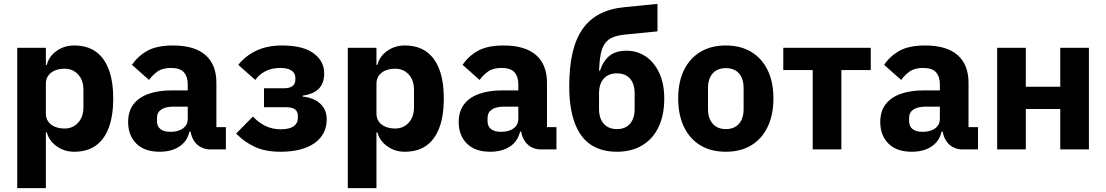

<svg xmlns="http://www.w3.org/2000/svg" viewBox="-20 -772 5715 992"><path d="M69 200V-525H217V-437H222Q233 -481 272.5 -509Q312 -537 363 -537Q430 -537 474.5 -505.5Q519 -474 542 -413Q565 -352 565 -263Q565 -174 542 -112.5Q519 -51 474.5 -19.5Q430 12 363 12Q312 12 272.5 -16.5Q233 -45 222 -88H217V200ZM314 -108Q356 -108 383.5 -138Q411 -168 411 -217V-308Q411 -358 383.5 -387.5Q356 -417 314 -417Q286 -417 264 -408Q242 -399 229.5 -381.5Q217 -364 217 -340V-185Q217 -161 229.5 -143.5Q242 -126 264 -117Q286 -108 314 -108Z M1147 0H1065Q1038 0 1014.5 -13.5Q991 -27 977 -53.5Q963 -80 963 -117V-130L995 -92H959Q947 -41 906 -14.5Q865 12 805 12Q726 12 684 -30.5Q642 -73 642 -141Q642 -197 669.5 -233Q697 -269 747.5 -287Q798 -305 867 -305H950V-338Q950 -376 930 -398.5Q910 -421 863 -421Q819 -421 793 -402Q767 -383 750 -359L662 -437Q694 -484 743 -510.5Q792 -537 874 -537Q985 -537 1041.5 -487.5Q1098 -438 1098 -345V-115H1147ZM950 -221H878Q835 -221 813 -206Q791 -191 791 -162V-147Q791 -119 809 -105Q827 -91 860 -91Q885 -91 905 -98Q925 -105 937.5 -120Q950 -135 950 -159Z M1429 12Q1352 12 1298 -12.5Q1244 -37 1200 -82L1287 -170Q1316 -138 1352 -121Q1388 -104 1430 -104Q1475 -104 1497 -119.5Q1519 -135 1519 -162V-173Q1519 -196 1504 -207Q1489 -218 1460 -218H1344V-316H1447Q1476 -316 1491 -327Q1506 -338 1506 -361V-371Q1506 -394 1486 -407.5Q1466 -421 1426 -421Q1386 -421 1352.5 -404.5Q1319 -388 1299 -359L1211 -437Q1250 -485 1306 -511Q1362 -537 1437 -537Q1546 -537 1600.5 -496.5Q1655 -456 1655 -393Q1655 -343 1628 -314.5Q1601 -286 1544 -278V-273Q1601 -267 1634.5 -236.5Q1668 -206 1668 -156Q1668 -77 1605 -32.5Q1542 12 1429 12Z M1777 200V-525H1925V-437H1930Q1941 -481 1980.5 -509Q2020 -537 2071 -537Q2138 -537 2182.5 -505.5Q2227 -474 2250 -413Q2273 -352 2273 -263Q2273 -174 2250 -112.5Q2227 -51 2182.5 -19.5Q2138 12 2071 12Q2020 12 1980.5 -16.5Q1941 -45 1930 -88H1925V200ZM2022 -108Q2064 -108 2091.5 -138Q2119 -168 2119 -217V-308Q2119 -358 2091.5 -387.5Q2064 -417 2022 -417Q1994 -417 1972 -408Q1950 -399 1937.5 -381.5Q1925 -364 1925 -340V-185Q1925 -161 1937.5 -143.5Q1950 -126 1972 -117Q1994 -108 2022 -108Z M2855 0H2773Q2746 0 2722.5 -13.5Q2699 -27 2685 -53.5Q2671 -80 2671 -117V-130L2703 -92H2667Q2655 -41 2614 -14.5Q2573 12 2513 12Q2434 12 2392 -30.5Q2350 -73 2350 -141Q2350 -197 2377.5 -233Q2405 -269 2455.5 -287Q2506 -305 2575 -305H2658V-338Q2658 -376 2638 -398.5Q2618 -421 2571 -421Q2527 -421 2501 -402Q2475 -383 2458 -359L2370 -437Q2402 -484 2451 -510.5Q2500 -537 2582 -537Q2693 -537 2749.5 -487.5Q2806 -438 2806 -345V-115H2855ZM2658 -221H2586Q2543 -221 2521 -206Q2499 -191 2499 -162V-147Q2499 -119 2517 -105Q2535 -91 2568 -91Q2593 -91 2613 -98Q2633 -105 2645.5 -120Q2658 -135 2658 -159Z M3167 12Q3094 12 3041 -19Q2988 -50 2958 -116Q2940 -155 2930.5 -207.5Q2921 -260 2921 -325Q2921 -425 2938 -498.5Q2955 -572 2990 -622Q3025 -672 3079 -700Q3133 -728 3207 -735L3377 -752V-610L3206 -593Q3169 -589 3144.5 -578.5Q3120 -568 3105 -546.5Q3090 -525 3083.5 -491Q3077 -457 3075 -407H3080Q3097 -458 3129.5 -484Q3162 -510 3217 -510Q3272 -510 3316 -480.5Q3360 -451 3386 -395.5Q3412 -340 3412 -263Q3412 -178 3383 -116.5Q3354 -55 3299 -21.5Q3244 12 3167 12ZM3167 -105Q3211 -105 3235 -132.5Q3259 -160 3259 -209V-289Q3259 -339 3235 -366Q3211 -393 3167 -393Q3124 -393 3099.5 -366Q3075 -339 3075 -289V-209Q3075 -160 3099.5 -132.5Q3124 -105 3167 -105Z M3730 12Q3653 12 3598 -21.5Q3543 -55 3513.5 -117Q3484 -179 3484 -263Q3484 -348 3513.5 -409Q3543 -470 3598 -503.5Q3653 -537 3730 -537Q3807 -537 3862 -503.5Q3917 -470 3946.5 -409Q3976 -348 3976 -263Q3976 -179 3946.5 -117Q3917 -55 3862 -21.5Q3807 12 3730 12ZM3730 -105Q3774 -105 3798 -132.5Q3822 -160 3822 -209V-316Q3822 -366 3798 -393Q3774 -420 3730 -420Q3687 -420 3662.5 -393Q3638 -366 3638 -316V-209Q3638 -160 3662.5 -132.5Q3687 -105 3730 -105Z M4179 0V-410H4027V-525H4479V-410H4327V0Z M5033 0H4951Q4924 0 4900.5 -13.5Q4877 -27 4863 -53.5Q4849 -80 4849 -117V-130L4881 -92H4845Q4833 -41 4792 -14.5Q4751 12 4691 12Q4612 12 4570 -30.5Q4528 -73 4528 -141Q4528 -197 4555.5 -233Q4583 -269 4633.5 -287Q4684 -305 4753 -305H4836V-338Q4836 -376 4816 -398.5Q4796 -421 4749 -421Q4705 -421 4679 -402Q4653 -383 4636 -359L4548 -437Q4580 -484 4629 -510.5Q4678 -537 4760 -537Q4871 -537 4927.5 -487.5Q4984 -438 4984 -345V-115H5033ZM4836 -221H4764Q4721 -221 4699 -206Q4677 -191 4677 -162V-147Q4677 -119 4695 -105Q4713 -91 4746 -91Q4771 -91 4791 -98Q4811 -105 4823.5 -120Q4836 -135 4836 -159Z M5132 0V-525H5280V-324H5458V-525H5606V0H5458V-209H5280V0Z"/></svg>

Font: IBM Plex Sans
Style: Bold
Weight: 700
Designer: Mike Abbink, Paul van der Laan, Pieter van Rosmalen
Foundry: Bold Monday
Version: Version 3.201